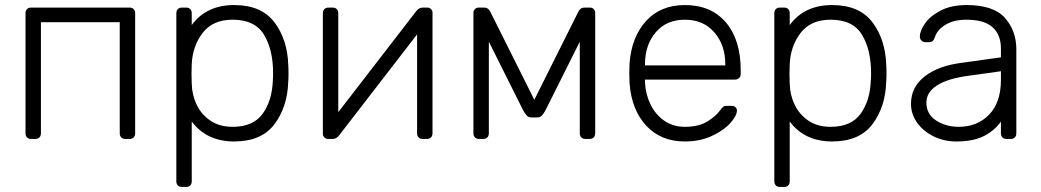

<svg xmlns="http://www.w3.org/2000/svg" viewBox="-20 -550 4120 760"><path d="M81 -498Q81 -508 87 -514Q93 -520 103 -520H493Q503 -520 509 -514Q515 -508 515 -498V-22Q515 -12 509 -6Q503 0 493 0H476Q466 0 460 -6Q454 -12 454 -22V-462H142V-22Q142 -12 136 -6Q130 0 120 0H103Q93 0 87 -6Q81 -12 81 -22Z M739 168Q739 178 733 184Q727 190 717 190H700Q690 190 684 184Q678 178 678 168V-498Q678 -508 684 -514Q690 -520 700 -520H717Q727 -520 733 -514Q739 -508 739 -498V-451Q797 -530 907 -530Q1015 -530 1066.5 -461.5Q1118 -393 1121 -293Q1122 -283 1122 -260Q1122 -237 1121 -227Q1118 -127 1066.5 -58.5Q1015 10 907 10Q798 10 739 -69ZM901 -48Q982 -48 1019.5 -99.5Q1057 -151 1060 -232Q1061 -242 1061 -260Q1061 -353 1025 -412.5Q989 -472 901 -472Q822 -472 782 -419.5Q742 -367 739 -296L738 -257L739 -218Q740 -175 758 -136.5Q776 -98 812 -73Q848 -48 901 -48Z M1670 0H1653Q1643 0 1637 -6Q1631 -12 1631 -22V-414L1323 -15Q1312 0 1297 0H1278Q1270 0 1264 -6Q1258 -12 1258 -20V-498Q1258 -508 1264 -514Q1270 -520 1280 -520H1297Q1307 -520 1313 -514Q1319 -508 1319 -498V-106L1627 -505Q1638 -520 1653 -520H1672Q1680 -520 1686 -514Q1692 -508 1692 -501V-22Q1692 -12 1686 -6Q1680 0 1670 0Z M2275 -22V-385L2139 -113Q2131 -99 2124.5 -92Q2118 -85 2105 -85H2085Q2072 -85 2065.5 -92Q2059 -99 2051 -113L1915 -385V-22Q1915 -12 1909 -6Q1903 0 1893 0H1876Q1866 0 1860 -6Q1854 -12 1854 -22V-501Q1854 -508 1860 -514Q1866 -520 1874 -520H1897Q1912 -520 1920 -505L2095 -155L2270 -505Q2278 -520 2293 -520H2316Q2324 -520 2330 -514Q2336 -508 2336 -501V-22Q2336 -12 2330 -6Q2324 0 2314 0H2297Q2287 0 2281 -6Q2275 -12 2275 -22Z M2912 -272V-257Q2912 -247 2905.5 -241Q2899 -235 2889 -235H2533V-225Q2535 -178 2554.5 -137.5Q2574 -97 2609 -72.5Q2644 -48 2691 -48Q2746 -48 2780.5 -69.5Q2815 -91 2830 -113Q2839 -125 2843.5 -128Q2848 -131 2860 -131H2876Q2885 -131 2891 -126Q2897 -121 2897 -113Q2897 -92 2870.5 -62.5Q2844 -33 2797 -11.5Q2750 10 2691 10Q2596 10 2538 -52.5Q2480 -115 2472 -220L2471 -260L2472 -300Q2480 -404 2537.5 -467Q2595 -530 2691 -530Q2795 -530 2853.5 -461Q2912 -392 2912 -272ZM2851 -291V-295Q2851 -372 2807.5 -422Q2764 -472 2691 -472Q2618 -472 2575.5 -422Q2533 -372 2533 -295V-291Z M3106 168Q3106 178 3100 184Q3094 190 3084 190H3067Q3057 190 3051 184Q3045 178 3045 168V-498Q3045 -508 3051 -514Q3057 -520 3067 -520H3084Q3094 -520 3100 -514Q3106 -508 3106 -498V-451Q3164 -530 3274 -530Q3382 -530 3433.5 -461.5Q3485 -393 3488 -293Q3489 -283 3489 -260Q3489 -237 3488 -227Q3485 -127 3433.5 -58.5Q3382 10 3274 10Q3165 10 3106 -69ZM3268 -48Q3349 -48 3386.5 -99.5Q3424 -151 3427 -232Q3428 -242 3428 -260Q3428 -353 3392 -412.5Q3356 -472 3268 -472Q3189 -472 3149 -419.5Q3109 -367 3106 -296L3105 -257L3106 -218Q3107 -175 3125 -136.5Q3143 -98 3179 -73Q3215 -48 3268 -48Z M3942 -69Q3920 -36 3877.5 -13Q3835 10 3765 10Q3717 10 3676 -10Q3635 -30 3610.5 -64Q3586 -98 3586 -139Q3586 -205 3639.5 -247Q3693 -289 3784 -301L3942 -323V-358Q3942 -413 3908.5 -442.5Q3875 -472 3806 -472Q3755 -472 3722.5 -452Q3690 -432 3681 -404Q3677 -392 3671.5 -387.5Q3666 -383 3657 -383H3643Q3634 -383 3627.5 -389.5Q3621 -396 3621 -405Q3621 -427 3641 -456.5Q3661 -486 3703 -508Q3745 -530 3806 -530Q3913 -530 3958 -479Q4003 -428 4003 -355V-22Q4003 -12 3997 -6Q3991 0 3981 0H3964Q3954 0 3948 -6Q3942 -12 3942 -22ZM3942 -268 3813 -250Q3731 -239 3689 -212Q3647 -185 3647 -144Q3647 -98 3685.5 -73Q3724 -48 3775 -48Q3848 -48 3895 -96Q3942 -144 3942 -234Z"/></svg>

Font: Rubik
Style: Regular
Weight: 300
Designer: Hubert & Fischer
Foundry: Hubert & Fischer
Version: Version 1.100